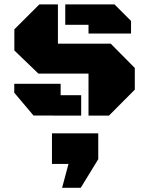

<svg xmlns="http://www.w3.org/2000/svg" viewBox="-20 -539 682 895"><path d="M163.6 -518.6H250V-335.4H496.1L608.4 -222.2V-121.1L487.8 0H392.6V-195.8H159.2L46.9 -303.7V-402.3ZM262.7 -95.2H358.4V0L136.2 -0.5L46.4 -106.9V-148.4H262.7ZM392.6 -423.3H284.2V-518.6H513.7L590.8 -441.4V-382.8H392.6ZM222.2 82.5H438V203.1L356.4 336.4H269.5L299.3 225.1H222.2Z"/></svg>

Font: Black Ops One [rus by aLiNcE]
Style: Regular
Weight: 400
Designer: James Grieshaber
Foundry: James Grieshaber
Version: Version 1.002;May 25, 2024;FontCreator 13.0.0.2680 64-bit